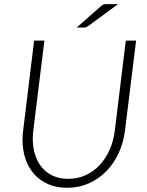

<svg xmlns="http://www.w3.org/2000/svg" viewBox="-20 -905 714 934"><path d="M311.5 -35Q358 -35 397 -53Q436 -71 465.2 -102.5Q494.5 -134 513.5 -177Q532.5 -220 538.5 -269.5L592 -707.5H642L588 -269.5Q580.5 -211 557.2 -160.2Q534 -109.5 497.2 -72Q460.5 -34.5 412 -13Q363.5 8.5 306 8.5Q254.5 8.5 214.2 -9.2Q174 -27 146.2 -58Q118.5 -89 104 -131.8Q89.5 -174.5 89.5 -225Q89.5 -247 92.5 -269.5L146 -707.5H196L142 -270Q141 -260 140.2 -250Q139.5 -240 139.5 -230Q139.5 -188 150.8 -152.2Q162 -116.5 183.8 -90.5Q205.5 -64.5 237.5 -49.8Q269.5 -35 311.5 -35ZM554.5 -885 409 -778.5Q403.5 -774.5 399.5 -772.8Q395.5 -771 389.5 -771H353L470 -874Q477 -880.5 482.8 -882.8Q488.5 -885 500 -885Z"/></svg>

Font: Lato TR Light
Style: Italic
Weight: 300
Italic angle: -12°
Designer: Lukasz Dziedzic
Foundry: Lukasz Dziedzic
Version: Version 1.104 2013